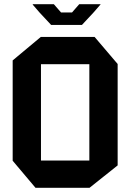

<svg xmlns="http://www.w3.org/2000/svg" viewBox="-20 -889 616 909"><path d="M148 0 40 -128V-603L173 -714H428L537 -586V-106L404 0ZM174 -585V-129H403V-585ZM222 -771 167 -830 135 -867V-869H235L269 -830H321L355 -869H456V-868L423 -830L368 -771Z"/></svg>

Font: Foldit Thin SemiBold
Style: Regular
Weight: 600
Version: Version 1.003